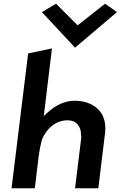

<svg xmlns="http://www.w3.org/2000/svg" viewBox="-20 -1011 648 1031"><path d="M205 -946 383 -755 608 -946 544 -991 397 -875 281 -991ZM508 0 544 -296C559 -415 475 -470 381 -470C314 -470 259 -433 215 -387L259 -751L131 -724L42 0H167L188 -175C192 -205 198 -234 205 -261C228 -317 276 -365 343 -365C392 -365 416 -329 415 -287C416 -281 417 -274 416 -268L383 0Z"/></svg>

Font: Bluebird
Style: NrwObl
Weight: 400
Designer: Jasper
Foundry: Cannot Into Space Fonts
Version: Version 0.98